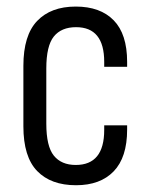

<svg xmlns="http://www.w3.org/2000/svg" viewBox="-20 -545 448 573"><path d="M49.8 -168V-348.6Q49.8 -439.5 90.8 -482.4Q131.8 -525.4 206.1 -525.4Q279.3 -525.4 319.3 -484.4Q359.4 -443.4 359.4 -360.4V-345.7H291V-360.4Q291 -463.9 207 -463.9Q163.1 -463.9 140.6 -436Q118.2 -408.2 118.2 -340.8V-175.8Q118.2 -108.4 140.6 -80.6Q163.1 -52.7 206.1 -52.7Q291 -52.7 291 -157.2V-170.9H359.4V-158.2Q359.4 -75.2 319.3 -33.7Q279.3 7.8 207 7.8Q131.8 7.8 90.8 -34.7Q49.8 -77.1 49.8 -168Z"/></svg>

Font: Altinn-DIN Condensed
Style: Regular
Weight: 400
Width: 3
Designer: Charles Nix
Foundry: Altinn
Version: Version 2.00